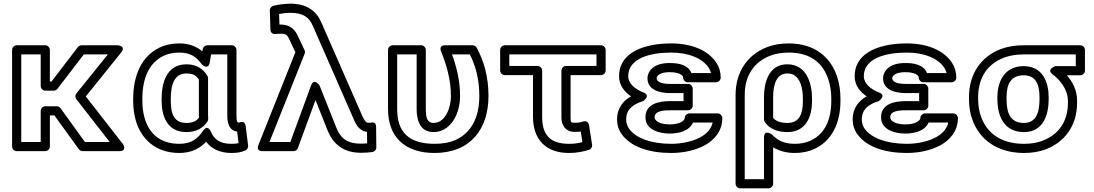

<svg xmlns="http://www.w3.org/2000/svg" viewBox="-20 -800 5974 1048"><path d="M289.9 -220H227.2C212.1 -220 202.2 -205.7 202.2 -195V-25H96V-503H202.2V-330C202.2 -314.9 216.5 -305 227.2 -305H273.4C281.4 -305 289.4 -309.7 293.2 -314.8L437.5 -503H568.8L396.9 -289.7C389.5 -280.5 390.1 -267 396.7 -258.6L578.6 -25H443.5L310.2 -209.6C305.4 -216.3 296.8 -220 289.9 -220ZM277.1 -170 410.4 14.6C414.5 20.3 422.5 25 430.7 25H629.8C679.3 25 649.5 -15.4 649.5 -15.4L448.3 -273.7L640.5 -512.3C671.6 -550.9 621 -553 621 -553H425.2C418.8 -553 410.2 -549.6 405.4 -543.2L261.1 -355H252.2V-528C252.2 -538.7 242.3 -553 227.2 -553H71C60.3 -553 46 -543.1 46 -528V0C46 10.7 55.9 25 71 25H227.2C237.9 25 252.2 15.1 252.2 0V-170Z M959.7 -513C1021.2 -513 1053.4 -487.5 1080.2 -450.4C1080.2 -450.4 1116.6 -411.9 1125.1 -460.7L1132.5 -503H1220.7V-171C1220.7 -143 1223.5 -88.9 1274.4 -81.6L1282.2 -18.7C1271.5 -16 1260.2 -15 1242.4 -15C1179.6 -15 1148.7 -40.1 1131.2 -80.9C1131.2 -80.9 1114.2 -125.1 1087.4 -84.9C1060.2 -44 1025.1 -15 958.6 -15C850.9 -15 793.8 -74.6 770.2 -152.7C761.5 -181.7 757 -214.1 757 -250V-260C757 -377 796.3 -458.3 872.1 -495C896.4 -506.8 925.3 -513 959.7 -513ZM959.7 -563C919.3 -563 882.5 -555.6 850.4 -540C751.4 -492.1 707 -387.2 707 -260V-250C707 -209.9 712 -172.6 722.4 -138.3C751 -43.3 827.8 35 958.6 35C1024.6 35 1071.7 9.7 1105.1 -26.4C1133.4 11.5 1180.3 35 1242.4 35C1272 35 1295.2 32 1319.8 20.8C1329 16.6 1335.7 5.9 1334.3 -5.1L1321.1 -111.1C1316.9 -144.8 1290.6 -132.5 1286.6 -131.1C1286.6 -131.1 1285.5 -131 1284.2 -131C1275.4 -131 1270.7 -134.4 1270.7 -171V-528C1270.7 -538.7 1260.8 -553 1245.7 -553H1111.5C1100.6 -553 1089 -544.6 1086.9 -532.3L1084.6 -519.6C1054.6 -545.1 1013.4 -563 959.7 -563ZM1112.1 -385.8C1091 -421.2 1055.6 -449 998.2 -449C885.9 -449 862.1 -341.6 862.1 -260V-250C862.1 -168.8 891 -79 997.1 -79C1052.2 -79 1090.5 -101.7 1112.9 -137.8C1115.4 -141.8 1116.7 -147.4 1116.7 -151C1116.7 -160.4 1115.6 -167.1 1115.6 -171V-373C1115.6 -377.5 1114.4 -381.9 1112.1 -385.8ZM1065.6 -365.8V-171C1065.6 -165.8 1065.9 -163.4 1066.3 -158.1C1053 -140.6 1034.8 -129 997.1 -129C932.1 -129 912.1 -174.5 912.1 -250V-260C912.1 -341.3 932.5 -399 998.2 -399C1035 -399 1051.3 -386.8 1065.6 -365.8Z M1503.4 -723.8C1524.1 -727.6 1543.9 -730 1564.7 -730C1637.2 -730 1667.6 -704 1687 -660L1911.4 -147.9C1919.8 -128.8 1937 -85.4 1983.3 -80.3L1983.9 -17.6C1974 -16.9 1962.4 -16 1950.4 -16C1866.6 -16 1835.3 -51.8 1813.5 -109.1L1724.3 -333.2C1724.3 -333.2 1694.3 -378 1677.6 -332.6L1564.8 -25H1450.9L1642.9 -506.7C1645.5 -513.3 1644.9 -521.2 1642.3 -526.7L1603.9 -607.6C1588.1 -640.8 1560.3 -666 1511.9 -666C1509.7 -666 1506.2 -665.9 1505.3 -665.9ZM1999.8 -130H1990.4C1976.9 -130 1968 -143.5 1957.2 -168.1L1732.8 -680.1C1706 -741.1 1653.1 -780 1564.7 -780C1531 -780 1498.5 -774.3 1472.3 -768.4C1462.3 -766.1 1452.4 -755.8 1452.8 -743.2L1456.1 -638.2C1456.7 -618.1 1473.1 -612.9 1483.9 -614.2C1494.7 -615.4 1501.4 -616 1511.9 -616C1541.9 -616 1548.4 -608.6 1558.5 -586.4L1592.4 -515.1L1390.8 -9.3C1375.8 28.3 1414 25 1414 25H1582.3C1592.6 25 1602.2 18.4 1605.8 8.6L1702.1 -254L1766.9 -90.9C1794.6 -21.2 1846.3 34 1951.1 34C1976.7 34 1996.2 32 2012.5 29.8C2023.2 28.3 2034.2 17.9 2034.1 4.8L2033 -106.2C2032.7 -140.6 2006.3 -130.2 1999.8 -130Z M2351.8 -15C2211.7 -15 2148 -78.5 2148 -204V-503H2254.2V-203C2254.2 -151.3 2269 -79 2346.3 -79C2401.6 -79 2437 -114.1 2456.6 -145.2C2478.4 -179.9 2491.2 -226.6 2491.2 -276.2C2491.2 -361 2471.3 -436 2447.4 -503H2544.6C2576 -441.2 2596.3 -367 2596.3 -276C2596.3 -154.6 2549.2 -72 2463.9 -34.9C2434.2 -22 2396.9 -15 2351.8 -15ZM2646.3 -276C2646.3 -381.6 2620.6 -469.2 2581.6 -540C2577.7 -547.1 2569 -553 2559.7 -553H2411.2C2370.9 -553 2388 -518.8 2388 -518.8C2416.9 -445.9 2441.2 -366.2 2441.2 -275.8C2441.2 -235.8 2429.8 -196.6 2414.2 -171.8C2399.2 -148 2378.3 -129 2346.3 -129C2315.3 -129 2304.2 -151.7 2304.2 -203V-528C2304.2 -538.7 2294.3 -553 2279.2 -553H2123C2112.3 -553 2098 -543.1 2098 -528V-204C2098 -52.3 2189.9 35 2351.8 35C2547 35 2646.3 -94.7 2646.3 -276Z M3085.9 -15C2982.5 -15 2939.3 -63.4 2939.3 -162V-415C2939.3 -430.1 2925 -440 2914.3 -440H2760V-503H3235.8V-440H3069.4C3054.3 -440 3044.4 -425.7 3044.4 -415V-160C3044.4 -118.8 3064.7 -80 3117.8 -80C3130.5 -80 3141.5 -80.8 3150.1 -82.2L3159 -24.1C3136.6 -18.4 3115.3 -15 3085.9 -15ZM3085.9 35C3129.9 35 3162.7 27.5 3194.4 17.9C3205.9 14.4 3213.7 2.5 3211.8 -9.8L3195.3 -116.8C3191.8 -139.4 3172.8 -139.8 3163.4 -136.9C3145.4 -131.5 3140.5 -130 3117.8 -130C3095.9 -130 3094.4 -131.9 3094.4 -160V-390H3260.8C3271.5 -390 3285.8 -399.9 3285.8 -415V-528C3285.8 -538.7 3275.9 -553 3260.8 -553H2735C2724.3 -553 2710 -543.1 2710 -528V-415C2710 -404.3 2719.9 -390 2735 -390H2889.3V-162C2889.3 -40.7 2957.5 35 3085.9 35Z M3762.5 -131H3870C3861.9 -95.3 3836.7 -69.8 3804.6 -51.8C3766.1 -30.2 3706.8 -15 3643.6 -15C3535 -15 3450.7 -45.9 3414.2 -96.6C3403.4 -111.6 3398 -128.3 3398 -149C3398 -201.8 3433.6 -230.9 3490.3 -248.1C3490.3 -248.1 3535.3 -278.4 3492.1 -295.3C3445.4 -313.5 3409 -344.1 3409 -384C3409 -482 3528.3 -513 3643.6 -513C3742.9 -513 3815.6 -479.7 3848.2 -430.2C3854.3 -421.1 3858.4 -411.3 3861 -401H3754.2C3733.9 -450.4 3675 -456 3634.8 -456C3588.7 -456 3542.9 -444.2 3522.5 -405.1C3517.3 -395.2 3514.1 -384.3 3514.1 -373C3514.1 -306.7 3585.2 -292 3635.9 -292H3711V-248H3635.9C3579.6 -248 3503.1 -234.7 3503.1 -160C3503.1 -88.8 3583.4 -71 3634.8 -71C3688.5 -71 3743.1 -86.3 3762.5 -131ZM3635.9 -198H3736C3746.7 -198 3761 -207.9 3761 -223V-317C3761 -327.7 3751.1 -342 3736 -342H3635.9C3583.1 -342 3564.1 -357.1 3564.1 -373C3564.1 -375 3564.6 -377.8 3566.7 -381.9C3573.3 -394.3 3594.3 -406 3634.8 -406C3684.6 -406 3708.8 -391 3708.8 -376C3708.8 -365.3 3718.7 -351 3733.8 -351H3888.9C3899.6 -351 3913.9 -360.9 3913.9 -376C3913.9 -405.7 3905.9 -433.6 3890 -457.8C3844.1 -527.2 3752.4 -563 3643.6 -563C3603.3 -563 3566.2 -559.6 3532.3 -552.5C3449.3 -535.1 3359 -489.6 3359 -384C3359 -334 3388.7 -298.6 3424.2 -274.4C3381.3 -249.8 3348 -208.9 3348 -149C3348 -119 3356.6 -91.1 3373.6 -67.4C3425.2 4.2 3528.2 35 3643.6 35C3714.4 35 3781 18.7 3829.1 -8.2C3877.1 -35.1 3922.7 -83 3922.7 -156C3922.7 -166.7 3912.8 -181 3897.7 -181H3742.6C3731.9 -181 3717.6 -171.1 3717.6 -156C3717.6 -153.1 3717 -150.9 3714.8 -147.6C3705 -133.1 3678.3 -121 3634.8 -121C3582.1 -121 3553.1 -140 3553.1 -160C3553.1 -184.9 3575.9 -198 3635.9 -198Z M4318.1 -15C4257 -15 4222.1 -35.6 4193.3 -66.1C4193.3 -66.1 4150.1 -97.5 4150.1 -49V178H4045V-282C4045 -391.6 4099.9 -463.2 4183.6 -495.7C4212.9 -507.1 4246.6 -513 4285.1 -513C4409.6 -513 4474.1 -451.2 4502.2 -364.3C4512.3 -333.1 4517.5 -298.4 4517.5 -260V-250C4517.5 -139.8 4477.7 -66.2 4403.9 -32.2C4379.4 -20.9 4351 -15 4318.1 -15ZM4318.1 35C4357 35 4392.9 27.9 4424.8 13.2C4520.9 -31 4567.5 -128 4567.5 -250V-260C4567.5 -302.9 4561.7 -342.9 4549.8 -379.7C4515.9 -484.5 4430.3 -563 4285.1 -563C4241.5 -563 4201.5 -556.3 4165.5 -542.3C4063.4 -502.7 3995 -410.7 3995 -282V203C3995 213.7 4004.9 228 4020 228H4175.1C4185.8 228 4200.1 218.1 4200.1 203V4C4230.5 22.8 4269.8 35 4318.1 35ZM4277.4 -449C4172.9 -449 4150.1 -343.6 4150.1 -270V-148C4150.1 -143 4152.1 -137.3 4154.4 -133.9C4179.2 -97.5 4222.3 -79 4277.4 -79C4383.2 -79 4412.4 -169 4412.4 -250V-260C4412.4 -349.4 4380.7 -449 4277.4 -449ZM4277.4 -129C4237 -129 4213.9 -140.3 4200.1 -156.4V-270C4200.1 -343.7 4220.9 -399 4277.4 -399C4293.6 -399 4305.5 -395.6 4314.8 -389.8C4346.4 -370.1 4362.4 -324.7 4362.4 -260V-250C4362.4 -174.9 4342 -129 4277.4 -129Z M5048.5 -131H5156C5147.9 -95.3 5122.7 -69.8 5090.6 -51.8C5052.1 -30.2 4992.8 -15 4929.6 -15C4821 -15 4736.7 -45.9 4700.2 -96.6C4689.4 -111.6 4684 -128.3 4684 -149C4684 -201.8 4719.6 -230.9 4776.3 -248.1C4776.3 -248.1 4821.3 -278.4 4778.1 -295.3C4731.4 -313.5 4695 -344.1 4695 -384C4695 -482 4814.3 -513 4929.6 -513C5028.9 -513 5101.6 -479.7 5134.2 -430.2C5140.3 -421.1 5144.4 -411.3 5147 -401H5040.2C5019.9 -450.4 4961 -456 4920.8 -456C4874.7 -456 4828.9 -444.2 4808.5 -405.1C4803.3 -395.2 4800.1 -384.3 4800.1 -373C4800.1 -306.7 4871.2 -292 4921.9 -292H4997V-248H4921.9C4865.6 -248 4789.1 -234.7 4789.1 -160C4789.1 -88.8 4869.4 -71 4920.8 -71C4974.5 -71 5029.1 -86.3 5048.5 -131ZM4921.9 -198H5022C5032.7 -198 5047 -207.9 5047 -223V-317C5047 -327.7 5037.1 -342 5022 -342H4921.9C4869.1 -342 4850.1 -357.1 4850.1 -373C4850.1 -375 4850.6 -377.8 4852.7 -381.9C4859.3 -394.3 4880.3 -406 4920.8 -406C4970.6 -406 4994.8 -391 4994.8 -376C4994.8 -365.3 5004.7 -351 5019.8 -351H5174.9C5185.6 -351 5199.9 -360.9 5199.9 -376C5199.9 -405.7 5191.9 -433.6 5176 -457.8C5130.1 -527.2 5038.4 -563 4929.6 -563C4889.3 -563 4852.2 -559.6 4818.3 -552.5C4735.3 -535.1 4645 -489.6 4645 -384C4645 -334 4674.7 -298.6 4710.2 -274.4C4667.3 -249.8 4634 -208.9 4634 -149C4634 -119 4642.6 -91.1 4659.6 -67.4C4711.2 4.2 4814.2 35 4929.6 35C5000.4 35 5067 18.7 5115.1 -8.2C5163.1 -35.1 5208.7 -83 5208.7 -156C5208.7 -166.7 5198.8 -181 5183.7 -181H5028.6C5017.9 -181 5003.6 -171.1 5003.6 -156C5003.6 -153.1 5003 -150.9 5000.8 -147.6C4991 -133.1 4964.3 -121 4920.8 -121C4868.1 -121 4839.1 -140 4839.1 -160C4839.1 -184.9 4861.9 -198 4921.9 -198Z M5852 -439H5740.6C5740.6 -439 5688.7 -422 5725.5 -394.1C5760.7 -367.4 5789.8 -332.4 5803.1 -289.6C5807.1 -276.7 5809.1 -263.3 5809.1 -249V-239C5809.1 -132.9 5755.2 -65.1 5673.1 -32.8C5643.6 -21.1 5609 -15 5569 -15C5440.7 -15 5366.9 -76.2 5335.6 -160.7C5324.6 -190.3 5319 -222.9 5319 -259V-269C5319 -380.6 5373.8 -452.4 5459.7 -485.1C5490.4 -496.9 5526.3 -503 5567.9 -503H5852ZM5803.6 -389H5877C5887.7 -389 5902 -398.9 5902 -414V-528C5902 -538.7 5892.1 -553 5877 -553H5567.9C5521.5 -553 5479.3 -546.1 5441.8 -531.9C5337.3 -492 5269 -399.4 5269 -269V-259C5269 -217.7 5275.5 -179 5288.7 -143.3C5327.2 -39.4 5422.4 35 5569 35C5614.1 35 5655 28.1 5691.5 13.8C5790.8 -25.4 5859.1 -113.1 5859.1 -239V-249C5859.1 -310 5833.2 -354 5803.6 -389ZM5567.9 -439C5461.7 -439 5424.1 -354 5424.1 -269V-259C5424.1 -171.7 5457 -79 5569 -79C5677.6 -79 5704 -178.6 5704 -259V-269C5704 -349.4 5672.5 -439 5567.9 -439ZM5567.9 -389C5631.8 -389 5654 -342.2 5654 -269V-259C5654 -181.4 5633.2 -129 5569 -129C5496.9 -129 5474.1 -178.9 5474.1 -259V-269C5474.1 -343 5499 -389 5567.9 -389Z"/></svg>

Font: Asimov
Style: WidOu
Weight: 500
Designer: Google
Version: Version 2.000980; 2014